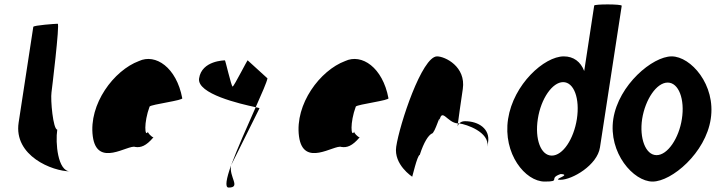

<svg xmlns="http://www.w3.org/2000/svg" viewBox="-20 -810 3225 865"><path d="M64 -258C41 -108 216 -38 296 -38C240 -38 229 -167 238 -226C219 -227 207 -361 212 -394C213 -401 250 -703 240 -703C230 -703 131 -696 130 -689Z M398 -196C417 -52 558 -160 589 -148C614 -144 638 -152 671 -191C663 -193 644 -212 647 -217C632 -188 627 -257 654 -330C662 -340 809 -358 801 -368C775 -506 681 -570 606 -535C493 -493 379 -341 398 -196ZM647 -217V-218ZM672 -192 671 -191C673 -191 673 -191 672 -190Z M877 -457C866 -387 1062 -342 1132 -327C1160 -390 1182 -440 1185 -457L1096 -538C1097 -546 1034 -420 1028 -420C1022 -420 994 -546 993 -538C993 -538 889 -538 877 -457ZM1021 -65C1000 -6 992 35 1010 35C1067 35 1011 -12 1021 -65ZM1021 -65 1149 -322C1149 -323 1143 -325 1132 -327C1095 -244 1049 -140 1021 -65ZM1021 -65Z M1327 -196C1346 -52 1487 -160 1518 -148C1543 -144 1567 -152 1600 -191C1592 -193 1573 -212 1576 -217C1561 -188 1556 -257 1583 -330C1591 -340 1738 -358 1730 -368C1704 -506 1610 -570 1535 -535C1422 -493 1308 -341 1327 -196ZM1576 -217V-218ZM1601 -192 1600 -191C1602 -191 1602 -191 1601 -190Z M1765 -149C1753 -68 1837 -14 1837 -14C1836 -6 1860 -112 1871 -112C1890 -171 1910 -200 1925 -208C1940 -208 1967 -314 1959 -261C1970 -331 1994 -256 2043 -254C2047 -281 2055 -346 2065 -409C2080 -510 1985 -556 1949 -556C1881 -556 1780 -250 1765 -149ZM2043 -254C2043 -246 2041 -242 2042 -241C2041 -237 2042 -246 2049 -254ZM2049 -254C2081 -250 2186 -215 2176 -149L2179 -170C2188 -228 2138 -264 2074 -264C2062 -264 2054 -259 2049 -254Z M2269 -274C2245 -118 2346 8 2434 8C2511 8 2447 -6 2506 -26C2559 -23 2462 0 2505 0C2558 0 2671 -66 2683 -146L2781 -784C2782 -792 2658 -792 2657 -785L2612 -490C2596 -532 2564 -556 2520 -556C2432 -556 2293 -430 2269 -274ZM2403 -274C2417 -366 2469 -440 2517 -440C2566 -440 2593 -366 2579 -274C2565 -184 2516 -109 2466 -109C2416 -109 2389 -184 2403 -274Z M2743 -274C2720 -121 2834 8 2920 8C3006 8 3159 -121 3182 -274C3206 -428 3092 -556 3006 -556C2920 -556 2767 -428 2743 -274ZM2873 -274C2887 -362 2938 -438 2988 -438C3038 -438 3066 -362 3052 -274C3039 -188 2988 -111 2938 -111C2888 -111 2860 -188 2873 -274Z"/></svg>

Font: Ampere
Style: UltCndIta
Weight: 400
Version: Version 1